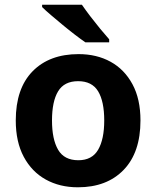

<svg xmlns="http://www.w3.org/2000/svg" viewBox="-20 -786 665 816"><path d="M577 -274Q577 -138 505.5 -64Q434 10 311 10Q234 10 174.5 -23Q115 -56 81 -119.5Q47 -183 47 -274Q47 -410 118.5 -483Q190 -556 314 -556Q391 -556 450 -523.5Q509 -491 543 -428Q577 -365 577 -274ZM201 -274Q201 -194 227 -149.5Q253 -105 313 -105Q371 -105 397 -149.5Q423 -194 423 -274Q423 -355 397 -398Q371 -441 312 -441Q253 -441 227 -398Q201 -355 201 -274ZM328 -766Q343 -744 364 -716.5Q385 -689 406 -663.5Q427 -638 444 -619V-606H343Q324 -619 298.5 -638.5Q273 -658 246.5 -680Q220 -702 196.5 -722Q173 -742 159 -756V-766Z"/></svg>

Font: Noto Sans Thai Looped
Style: Bold
Weight: 700
Designer: Sasikarn Vongin, Ben Mitchell
Foundry: The Fontpad Ltd
Version: Version 1.001; ttfautohint (v1.8.4.7-5d5b)